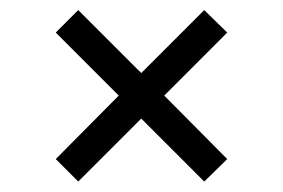

<svg xmlns="http://www.w3.org/2000/svg" viewBox="-20 -464 552 375"><path d="M88.9 -153.3 211.9 -277.3 88.9 -400.4 132.8 -444.3 255.9 -321.3 378.9 -444.3 423.8 -400.4 300.8 -277.3 423.8 -153.3 378.9 -109.4 255.9 -232.4 132.8 -109.4Z"/></svg>

Font: DINish
Style: Regular
Weight: 400
Designer: Bert Driehuis
Foundry: Playbeing
Version: Version 3.008; git-95204e4c-release